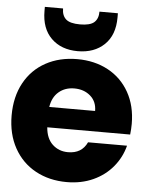

<svg xmlns="http://www.w3.org/2000/svg" viewBox="-56 -840 680 893"><g transform="rotate(5 284.5 -393.5)"><path d="M564 -238H177Q181 -186 210.5 -158.5Q240 -131 283 -131Q347 -131 372 -185H554Q540 -130 503.5 -86Q467 -42 412 -17Q357 8 289 8Q207 8 143 -27Q79 -62 43 -127Q7 -192 7 -279Q7 -366 42.5 -431Q78 -496 142 -531Q206 -566 289 -566Q370 -566 433 -532Q496 -498 531.5 -435Q567 -372 567 -288Q567 -264 564 -238ZM392 -333Q392 -377 362 -403Q332 -429 287 -429Q244 -429 214.5 -404Q185 -379 178 -333ZM287 -603Q210 -603 163.5 -648.5Q117 -694 117 -776V-795H202Q202 -762 221 -745Q240 -728 287 -728Q334 -728 353 -745Q372 -762 372 -795H458V-775Q458 -693 411 -648Q364 -603 287 -603Z"/></g></svg>

Font: Poppins A&M
Style: Bold-A&M
Weight: 700
Designer: Ninad Kale (Devanagari), Jonny Pinhorn (Latin)
Foundry: Indian Type Foundry
Version: 4.004